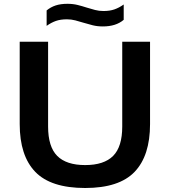

<svg xmlns="http://www.w3.org/2000/svg" viewBox="-20 -954 870 984"><path d="M416.5 9.5Q240.5 9.5 160.8 -73.2Q81 -156 81 -318V-740H226.5V-305.5Q226.5 -202 273.2 -155Q320 -108 416.5 -108Q513 -108 559.8 -155Q606.5 -202 606.5 -305.5V-740H749V-318Q749 -156 669.8 -73.2Q590.5 9.5 416.5 9.5ZM507 -818.5Q479 -818.5 455 -824.5Q431 -830.5 408 -837.5Q387 -844 366.2 -849.5Q345.5 -855 323 -855Q290.5 -855 266.8 -846.8Q243 -838.5 219 -821.5V-900.5Q239.5 -917.5 265 -926Q290.5 -934.5 326 -934.5Q354 -934.5 378 -928.5Q402 -922.5 425 -915Q446 -908.5 466.8 -903Q487.5 -897.5 510 -897.5Q542.5 -897.5 566.2 -905.8Q590 -914 614 -931V-852.5Q574.5 -818.5 507 -818.5Z"/></svg>

Font: Encode Sans Exp SmBold
Style: Regular
Weight: 600
Width: 7
Designer: Multiple Designers
Foundry: Impallari Type
Version: Version 3.002; ttfautohint (v1.8.3) -l 8 -r 50 -G 200 -x 14 